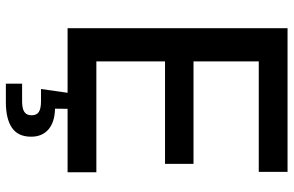

<svg xmlns="http://www.w3.org/2000/svg" viewBox="-188 -580 972 635"><g transform="rotate(90 297.5 -262.0)"><path d="M72.8 0V-727.5H547.9V-632.3H182.6V-416.5H521.5V-322.3H182.6V-95.2H549.3V0ZM256.3 204.1V150.4H314.5Q338.9 150.4 349.9 142.8Q360.8 135.3 360.8 119.1Q360.8 102.5 349.9 95.2Q338.9 87.9 314.5 87.9H273.9L289.6 -22.9H339.4V0L338.9 41.5Q383.3 42.5 407.5 63.2Q431.6 84 431.6 120.6Q431.6 163.6 402.3 183.8Q373 204.1 317.4 204.1Z"/></g></svg>

Font: Inter 24pt Medium
Style: Regular
Weight: 500
Designer: Rasmus Andersson
Foundry: rsms
Version: Version 4.001;git-66647c0bb